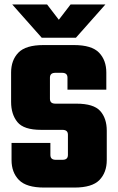

<svg xmlns="http://www.w3.org/2000/svg" viewBox="-20 -845 531 865"><path d="M286 -147V-238Q286 -249 280 -254.5Q274 -260 261 -260H165Q87 -260 58.5 -295Q30 -330 30 -386V-518Q30 -574 63 -608Q96 -642 176 -642H313Q393 -642 426 -608Q459 -574 459 -518V-441H284V-495Q284 -506 278 -511.5Q272 -517 259 -517H230Q217 -517 211 -511.5Q205 -506 205 -495V-400Q205 -389 211 -383.5Q217 -378 230 -378H324Q402 -378 431.5 -345Q461 -312 461 -256V-124Q461 -68 428 -34Q395 0 315 0H179Q99 0 65.5 -34Q32 -68 32 -124V-201H207V-147Q207 -136 213 -130.5Q219 -125 232 -125H261Q274 -125 280 -130.5Q286 -136 286 -147ZM168 -675 35 -825H192L245 -756L298 -825H455L322 -675Z"/></svg>

Font: Teko Variable Light
Style: Regular
Weight: 300
Designer: Manushi Parikh, Jonny Pinhorn
Foundry: Indian Type Foundry
Version: Version 3.000